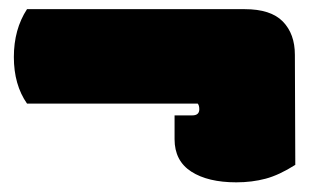

<svg xmlns="http://www.w3.org/2000/svg" viewBox="-20 -465 675 413"><path d="M506.3 -445.3H38.1Q9.8 -401.9 9.8 -342.3Q9.8 -282.7 38.1 -242.2H405.3Q408.7 -238.3 408.7 -230Q408.7 -216.8 393.6 -216.8H355.5V-165.5Q355.5 -119.1 391.4 -95.9Q427.2 -72.8 488.3 -72.8Q522 -72.8 551.3 -80.6Q580.6 -88.4 615.2 -110.4L614.3 -347.2Q614.3 -392.1 588.4 -418.7Q562.5 -445.3 506.3 -445.3Z"/></svg>

Font: Friends & Family
Style: Regular
Weight: 400
Designer: Sarang Kulkarni, Maithili Shingre, Noopur Datye
Foundry: Ek Type
Version: Version 1.000;hotconv 1.0.117;makeotfexe 2.5.65602